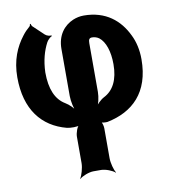

<svg xmlns="http://www.w3.org/2000/svg" viewBox="-87 -617 855 952"><g transform="rotate(-10 340.0 -141.0)"><path d="M191 -477 136 -529C134 -531 132 -538 131 -541H127C128 -538 126 -532 123 -529C110 -518 97 -505 86 -490C48 -441 20 -377 20 -291C20 -129 96 -34 219 -2C236 2 274 3 285 -5L283 -8C271 -1 260 31 260 50V183C260 207 249 244 240 257L241 259C253 247 288 233 311 233H349C372 233 407 247 419 259L420 257C411 244 401 207 401 183V32C401 21 396 1 389 -4L387 -1C392 4 412 5 422 4C551 -22 642 -105 642 -273C642 -321 632 -363 615 -397C577 -477 508 -536 397 -536C378 -536 360 -532 343 -525C296 -505 260 -461 260 -392V-155C260 -128 269 -87 279 -70L282 -73C274 -90 251 -113 232 -124C185 -152 161 -207 161 -291C163 -352 177 -399 197 -437C202 -447 217 -461 224 -463L223 -467C216 -465 199 -469 191 -477ZM419 -422C432 -422 444 -418 454 -411C484 -388 501 -337 501 -273C501 -194 474 -144 427 -120C409 -111 387 -89 379 -74L382 -72C393 -87 401 -126 401 -151V-396C401 -414 405 -422 419 -422Z"/></g></svg>

Font: Asimov
Style: EdgeExtreme
Weight: 500
Designer: Google
Version: Version 2.000980: 2014